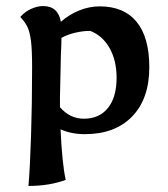

<svg xmlns="http://www.w3.org/2000/svg" viewBox="-20 -434 556 634"><path d="M86 -213Q86 -268 82.5 -297Q79 -326 71.5 -343Q64 -360 47 -378Q64 -397 84.5 -405.5Q105 -414 122 -414Q172 -414 181 -362Q208 -386 241.5 -399.5Q275 -413 309 -413Q389 -413 431 -362Q473 -311 473 -212Q473 -108 416.5 -49.5Q360 9 260 9Q215 9 180 -7Q185 106 197 160Q143 180 74 180Q79 122 82.5 15Q86 -92 86 -213ZM365 -177Q365 -234 342 -275Q319 -316 278 -332Q254 -332 228.5 -326Q203 -320 183 -309Q183 -293 181 -251Q178 -131 178 -112V-80Q211 -42 257 -42Q308 -42 336.5 -77.5Q365 -113 365 -177Z"/></svg>

Font: Mirza Medium
Style: Regular
Weight: 500
Designer: Arabic design by Kourosh Beigpour, Latin design by Eduardo Tunni, engineering by Lasse Fister
Version: Version 1.0010g